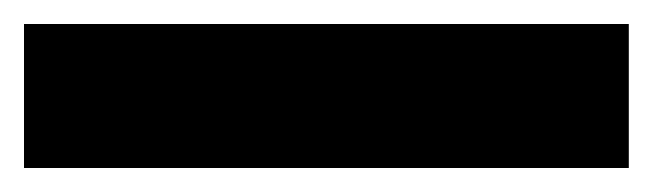

<svg xmlns="http://www.w3.org/2000/svg" viewBox="-22 45 544 160"><path d="M502 185V65H-2V185Z"/></svg>

Font: Noto Sans Thai SemCond Blk
Style: Regular
Weight: 900
Width: 4
Designer: Monotype Design Team
Foundry: Monotype Imaging Inc.
Version: Version 2.002